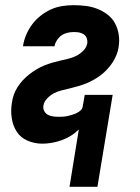

<svg xmlns="http://www.w3.org/2000/svg" viewBox="-20 -548 540 743"><path d="M249 175 285 -47Q271 -33 254 -22.5Q237 -12 219 -5.5Q201 1 181.5 4.5Q162 8 144 8Q114 8 87 -3.5Q60 -15 45 -38Q30 -61 25.5 -90.5Q21 -120 26 -150Q28 -166 33.5 -181.5Q39 -197 48 -211Q57 -225 68.5 -237.5Q80 -250 93.5 -260.5Q107 -271 121 -279.5Q135 -288 151 -294.5Q167 -301 182.5 -305.5Q198 -310 213.5 -313.5Q229 -317 245.5 -321Q262 -325 276.5 -332.5Q291 -340 303 -352.5Q315 -365 318 -381Q319 -391 315.5 -400.5Q312 -410 303.5 -415.5Q295 -421 285.5 -422.5Q276 -424 265 -424Q253 -424 240.5 -421Q228 -418 218 -411Q208 -404 200.5 -392.5Q193 -381 191 -369H69Q72 -391 81 -412.5Q90 -434 104 -453Q118 -472 137 -487Q156 -502 177 -511.5Q198 -521 220.5 -524.5Q243 -528 265 -528Q289 -528 312.5 -525Q336 -522 357.5 -513.5Q379 -505 397 -491Q415 -477 425.5 -457Q436 -437 439.5 -414Q443 -391 439 -366Q437 -351 431 -336Q425 -321 416 -307Q407 -293 395.5 -280.5Q384 -268 371 -258Q358 -248 343 -239.5Q328 -231 313 -225Q298 -219 282 -214.5Q266 -210 250.5 -206Q235 -202 219.5 -198.5Q204 -195 189.5 -187.5Q175 -180 162.5 -167Q150 -154 148 -139Q146 -128 151 -118.5Q156 -109 165 -104Q174 -99 185 -97.5Q196 -96 207 -96Q215 -96 224 -96.5Q233 -97 241.5 -99Q250 -101 258.5 -103.5Q267 -106 275.5 -110Q284 -114 291.5 -120.5Q299 -127 300 -136L308 -181H416L357 175Z"/></svg>

Font: Iosevka Curly Extrabold
Style: Italic
Weight: 800
Italic angle: -9°
Monospace: yes
Designer: Belleve Invis
Foundry: Belleve Invis
Version: Version 22.1.2; ttfautohint (v1.8.4)